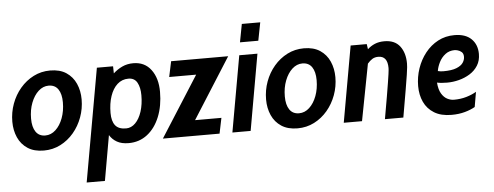

<svg xmlns="http://www.w3.org/2000/svg" viewBox="-57 -855 3219 1252"><g transform="rotate(-5 1552.5 -229.0)"><path d="M203.5 10Q140 10 98 -17.5Q56 -45 35.2 -91.8Q14.5 -138.5 14.5 -195Q14.5 -256 35 -312Q55.5 -368 92.8 -411.8Q130 -455.5 180 -481Q230 -506.5 289 -506.5Q352.5 -506.5 394.2 -478.8Q436 -451 456.8 -404.2Q477.5 -357.5 477.5 -301Q477.5 -240.5 457 -184.5Q436.5 -128.5 399.5 -84.8Q362.5 -41 312.5 -15.5Q262.5 10 203.5 10ZM221.5 -87Q259 -87 289 -114.8Q319 -142.5 336.5 -189.2Q354 -236 354 -292.5Q354 -347.5 333 -378.2Q312 -409 270.5 -409Q234 -409 204 -381.8Q174 -354.5 156 -308Q138 -261.5 138 -204.5Q138 -149 159.2 -118Q180.5 -87 221.5 -87Z M463 242 594.5 -498H700.5L701.5 -451.5Q728 -476 760.5 -491.2Q793 -506.5 833 -506.5Q907.5 -506.5 949.2 -450.8Q991 -395 991 -306Q991 -214 962 -142.5Q933 -71 880.8 -30.5Q828.5 10 758.5 10Q712 10 681.8 -7.5Q651.5 -25 634.5 -53.5L582.5 242ZM750 -87Q784 -87 810.8 -113.8Q837.5 -140.5 852.8 -187.5Q868 -234.5 868 -294Q868 -345 850.2 -377Q832.5 -409 793 -409Q750.5 -409 720.2 -381.5Q690 -354 673.8 -306Q657.5 -258 657.5 -196Q657.5 -142.5 679.2 -114.8Q701 -87 750 -87Z M983 0 1235.5 -396.5H1059L1080.5 -498H1454L1202.5 -101.5H1375L1354 0Z M1538.5 -581.5 1561 -700H1681.5L1658.5 -581.5ZM1438 0 1526.5 -498H1645.5L1557.5 0Z M1864.5 10Q1801 10 1759 -17.5Q1717 -45 1696.2 -91.8Q1675.5 -138.5 1675.5 -195Q1675.5 -256 1696 -312Q1716.5 -368 1753.8 -411.8Q1791 -455.5 1841 -481Q1891 -506.5 1950 -506.5Q2013.5 -506.5 2055.2 -478.8Q2097 -451 2117.8 -404.2Q2138.5 -357.5 2138.5 -301Q2138.5 -240.5 2118 -184.5Q2097.5 -128.5 2060.5 -84.8Q2023.5 -41 1973.5 -15.5Q1923.5 10 1864.5 10ZM1882.5 -87Q1920 -87 1950 -114.8Q1980 -142.5 1997.5 -189.2Q2015 -236 2015 -292.5Q2015 -347.5 1994 -378.2Q1973 -409 1931.5 -409Q1895 -409 1865 -381.8Q1835 -354.5 1817 -308Q1799 -261.5 1799 -204.5Q1799 -149 1820.2 -118Q1841.5 -87 1882.5 -87Z M2167 0 2255.5 -498H2361L2366 -464Q2387.5 -484 2414.2 -495.2Q2441 -506.5 2476.5 -506.5Q2544.5 -506.5 2578 -462.8Q2611.5 -419 2611.5 -349Q2611.5 -339.5 2610.2 -324.8Q2609 -310 2603.8 -276Q2598.5 -242 2587.5 -176.5Q2576.5 -111 2557 0H2436.5Q2452 -87.5 2461.8 -145Q2471.5 -202.5 2477 -237Q2482.5 -271.5 2485 -289.8Q2487.5 -308 2488.2 -316.5Q2489 -325 2489 -330.5Q2489 -409 2428.5 -409Q2405.5 -409 2389.2 -398.8Q2373 -388.5 2357.5 -370.5L2286.5 0Z M3026.5 -28Q2998 -11.5 2959 -0.8Q2920 10 2872.5 10Q2803.5 10 2758.8 -17.5Q2714 -45 2692.5 -91.5Q2671 -138 2671 -195.5Q2671 -255.5 2690 -311Q2709 -366.5 2744 -410.8Q2779 -455 2827.5 -480.8Q2876 -506.5 2935 -506.5Q3007.5 -506.5 3045.8 -469Q3084 -431.5 3084 -370.5Q3084 -327 3064 -295Q3044 -263 3011 -242.5Q2978 -222 2939 -212Q2900 -202 2862 -202Q2821.5 -202 2795.5 -208Q2799 -162 2815 -135.5Q2831 -109 2852.8 -98Q2874.5 -87 2896 -87Q2940.5 -87 2978.2 -98.2Q3016 -109.5 3043.5 -126ZM2929 -409Q2892.5 -409 2867 -389.2Q2841.5 -369.5 2826.8 -340.2Q2812 -311 2807.5 -282.5Q2825 -278 2843 -278Q2898.5 -278 2929.5 -290.5Q2960.5 -303 2973 -321.8Q2985.5 -340.5 2985.5 -360Q2985.5 -381.5 2973.8 -391.8Q2962 -402 2948.5 -405.5Q2935 -409 2929 -409Z"/></g></svg>

Font: Cabin Condensed
Style: Bold Italic
Weight: 700
Width: 3
Italic angle: -10°
Designer: Pablo Impallari
Foundry: Pablo Impallari. http://www.impallari.com Igino Marini. http://www.ikern.com
Version: Version 3.001; ttfautohint (v1.8.3)